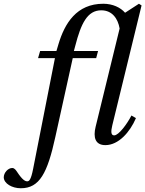

<svg xmlns="http://www.w3.org/2000/svg" viewBox="-92 -762 775 1024"><path d="M-72 184C-71 217 -28 242 19 242C119 242 161 161 203 -31L296 -452H421L431 -490H302L309 -516C340 -637 374 -707 448 -707C507 -707 537 -662 546 -610L418 -86C404 -29 416 12 470 12C540 12 601 -57 633 -132L609 -146C586 -101 541 -40 517 -40C499 -40 499 -61 507 -94L663 -733L649 -742L575 -694C551 -722 509 -742 459 -742C316 -742 253 -637 220 -527L209 -490H122L111 -452H201L85 137C73 199 63 205 53 205C42 205 27 197 0 156C-7 146 -14 134 -27 134C-49 134 -72 159 -72 184Z"/></svg>

Font: Heuristica
Style: Italic
Weight: 400
Italic angle: -13°
Version: Version 1.0.1